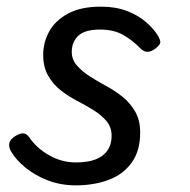

<svg xmlns="http://www.w3.org/2000/svg" viewBox="-20 -539 571 578"><path d="M208 19Q163 19 124 4Q85 -11 56.5 -34.5Q28 -58 14 -82Q7 -93 7.5 -104.5Q8 -116 21 -126Q35 -136 46.5 -137.5Q58 -139 67 -127Q90 -93 128 -71.5Q166 -50 208 -50Q244 -50 267.5 -59Q291 -68 303.5 -86Q316 -104 316 -130Q316 -156 301 -174Q286 -192 263 -206.5Q240 -221 213 -235Q186 -249 163 -267Q140 -285 125 -311Q110 -337 110 -374Q110 -411 128 -444Q146 -477 184.5 -498Q223 -519 284 -519Q328 -519 362 -506Q396 -493 419 -473Q442 -453 454 -434Q461 -423 462.5 -414Q464 -405 447 -392Q434 -383 424 -383Q414 -383 404 -392Q380 -417 351.5 -433.5Q323 -450 281 -450Q235 -450 215.5 -431Q196 -412 196 -383Q196 -360 211 -342.5Q226 -325 249 -310Q272 -295 299 -280.5Q326 -266 349 -247.5Q372 -229 387 -203Q402 -177 402 -140Q402 -85 376.5 -49.5Q351 -14 307 2.5Q263 19 208 19Z"/></svg>

Font: Playwrite AU SA
Style: Regular
Weight: 400
Designer: Veronika Burian, José Scaglione
Foundry: TypeTogether
Version: Version 1.002